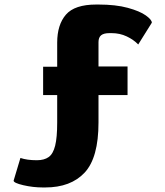

<svg xmlns="http://www.w3.org/2000/svg" viewBox="-20 -742 729 846"><path d="M40 54 70 -46Q99 -36 142 -36Q175 -36 194.5 -50Q214 -64 223 -100Q232 -136 232 -202V-323H170V-448H232V-554Q232 -633 270.5 -677.5Q309 -722 404 -722H414Q490 -722 543 -707.5Q596 -693 622.5 -674Q649 -655 649 -642L589 -546Q569 -567 538.5 -581.5Q508 -596 472 -596H462Q437 -596 425.5 -586.5Q414 -577 414 -556V-449H542V-323H414V-202Q414 -47 353 18.5Q292 84 179 84H169Q125 84 82.5 74Q40 64 40 54Z"/></svg>

Font: Gold Bold
Style: Regular
Weight: 400
Designer: jaiki
Version: Version 1.000